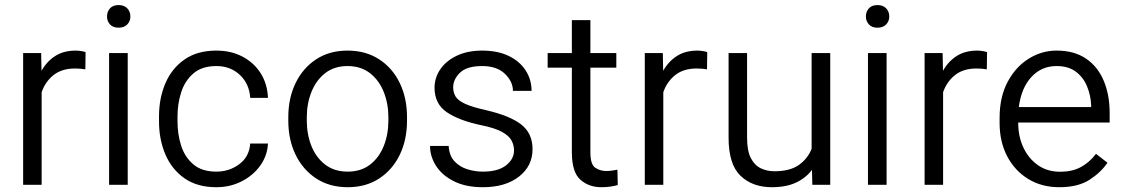

<svg xmlns="http://www.w3.org/2000/svg" viewBox="-20 -741 4508 770"><path d="M323.2 -531.7 322.3 -462.9Q302.2 -466.3 280.8 -466.3Q228 -466.3 194.8 -439.9Q161.6 -413.6 147 -371.1V0H72.8V-528.3H145L146.5 -457Q167.5 -494.6 201.4 -516.4Q235.4 -538.1 283.7 -538.1Q293.9 -538.1 306.2 -536.1Q318.4 -534.2 323.2 -531.7Z M409.2 -674.8Q409.2 -694.3 421.1 -707.5Q433.1 -720.7 455.6 -720.7Q478 -720.7 490.5 -707.5Q502.9 -694.3 502.9 -674.8Q502.9 -656.2 490.5 -643.1Q478 -629.9 455.6 -629.9Q433.1 -629.9 421.1 -643.1Q409.2 -656.2 409.2 -674.8ZM492.2 -528.3V0H417.5V-528.3Z M847.7 -52.7Q899.9 -52.7 939.9 -82.8Q980 -112.8 983.4 -165.5H1054.7Q1052.2 -116.7 1023.7 -76.9Q995.1 -37.1 949 -13.7Q902.8 9.8 847.7 9.8Q771 9.8 720 -25.9Q668.9 -61.5 643.3 -121.6Q617.7 -181.6 617.7 -253.9V-274.4Q617.7 -347.2 643.3 -407Q668.9 -466.8 720 -502.4Q771 -538.1 847.7 -538.1Q906.7 -538.1 952.6 -513.9Q998.5 -489.7 1025.4 -447.3Q1052.2 -404.8 1054.7 -348.6H983.4Q980 -404.8 942.1 -440.4Q904.3 -476.1 847.7 -476.1Q790 -476.1 755.9 -446.8Q721.7 -417.5 706.8 -371.3Q691.9 -325.2 691.9 -274.4V-253.9Q691.9 -202.6 706.5 -156.7Q721.2 -110.8 755.4 -81.8Q789.6 -52.7 847.7 -52.7Z M1136.2 -257.3V-271Q1136.2 -347.7 1165.5 -408Q1194.8 -468.3 1248 -503.2Q1301.3 -538.1 1373.5 -538.1Q1446.8 -538.1 1500.5 -503.2Q1554.2 -468.3 1583.3 -408Q1612.3 -347.7 1612.3 -271V-257.3Q1612.3 -180.7 1583.3 -120.4Q1554.2 -60.1 1500.7 -25.1Q1447.3 9.8 1374.5 9.8Q1301.8 9.8 1248.3 -25.1Q1194.8 -60.1 1165.5 -120.4Q1136.2 -180.7 1136.2 -257.3ZM1210.4 -271V-257.3Q1210.4 -202.1 1229 -155.5Q1247.6 -108.9 1284.2 -80.8Q1320.8 -52.7 1374.5 -52.7Q1427.7 -52.7 1464.1 -80.8Q1500.5 -108.9 1519 -155.5Q1537.6 -202.1 1537.6 -257.3V-271Q1537.6 -325.2 1519 -372.1Q1500.5 -418.9 1463.9 -447.5Q1427.2 -476.1 1373.5 -476.1Q1320.3 -476.1 1283.9 -447.5Q1247.6 -418.9 1229 -372.1Q1210.4 -325.2 1210.4 -271Z M2041.5 -137.7Q2041.5 -158.2 2031.7 -177Q2022 -195.8 1993.9 -211.7Q1965.8 -227.5 1910.2 -238.8Q1821.8 -257.3 1772.2 -290.8Q1722.7 -324.2 1722.7 -389.2Q1722.7 -429.7 1746.1 -463.6Q1769.5 -497.6 1812.5 -517.8Q1855.5 -538.1 1913.6 -538.1Q1976.1 -538.1 2020.3 -516.6Q2064.5 -495.1 2088.1 -458.5Q2111.8 -421.9 2111.8 -376.5H2037.1Q2037.1 -413.6 2005.1 -444.8Q1973.1 -476.1 1913.6 -476.1Q1851.6 -476.1 1824.5 -449.2Q1797.4 -422.4 1797.4 -391.1Q1797.4 -369.6 1807.4 -353.5Q1817.4 -337.4 1845.7 -324.5Q1874 -311.5 1928.7 -299.3Q2025.4 -276.9 2070.6 -241.5Q2115.7 -206.1 2115.7 -142.6Q2115.7 -75.2 2061.3 -32.7Q2006.8 9.8 1916.5 9.8Q1848.1 9.8 1800.8 -13.9Q1753.4 -37.6 1729 -75.4Q1704.6 -113.3 1704.6 -155.8H1779.3Q1781.7 -116.2 1803 -93.8Q1824.2 -71.3 1855 -62Q1885.7 -52.7 1916.5 -52.7Q1977.5 -52.7 2009.5 -77.9Q2041.5 -103 2041.5 -137.7Z M2451.7 -528.3V-469.7H2347.7V-129.9Q2347.7 -82 2366.9 -68.6Q2386.2 -55.2 2411.1 -55.2Q2423.8 -55.2 2436 -57.1Q2448.2 -59.1 2456.1 -60.5L2457.5 1Q2446.8 4.4 2429.4 7.1Q2412.1 9.8 2391.6 9.8Q2341.3 9.8 2307.4 -20.5Q2273.4 -50.8 2273.4 -130.4V-469.7H2176.3V-528.3H2273.4V-660.2H2347.7V-528.3Z M2816.4 -531.7 2815.4 -462.9Q2795.4 -466.3 2773.9 -466.3Q2721.2 -466.3 2688 -439.9Q2654.8 -413.6 2640.1 -371.1V0H2565.9V-528.3H2638.2L2639.6 -457Q2660.6 -494.6 2694.6 -516.4Q2728.5 -538.1 2776.9 -538.1Q2787.1 -538.1 2799.3 -536.1Q2811.5 -534.2 2816.4 -531.7Z M3237.8 0 3236.3 -59.6Q3211.4 -26.9 3171.9 -8.5Q3132.3 9.8 3075.2 9.8Q2997.6 9.8 2949.7 -36.1Q2901.9 -82 2901.9 -189V-528.3H2976.1V-188Q2976.1 -136.2 2991.2 -106.9Q3006.3 -77.6 3031.5 -65.9Q3056.6 -54.2 3085.4 -54.2Q3147.9 -54.2 3183.6 -79.3Q3219.2 -104.5 3234.9 -144V-528.3H3309.6V0Z M3452.6 -674.8Q3452.6 -694.3 3464.6 -707.5Q3476.6 -720.7 3499 -720.7Q3521.5 -720.7 3533.9 -707.5Q3546.4 -694.3 3546.4 -674.8Q3546.4 -656.2 3533.9 -643.1Q3521.5 -629.9 3499 -629.9Q3476.6 -629.9 3464.6 -643.1Q3452.6 -656.2 3452.6 -674.8ZM3535.6 -528.3V0H3460.9V-528.3Z M3938.5 -531.7 3937.5 -462.9Q3917.5 -466.3 3896 -466.3Q3843.3 -466.3 3810.1 -439.9Q3776.9 -413.6 3762.2 -371.1V0H3688V-528.3H3760.3L3761.7 -457Q3782.7 -494.6 3816.7 -516.4Q3850.6 -538.1 3898.9 -538.1Q3909.2 -538.1 3921.4 -536.1Q3933.6 -534.2 3938.5 -531.7Z M4228.5 9.8Q4157.2 9.8 4103.3 -23.4Q4049.3 -56.6 4019 -114.7Q3988.8 -172.9 3988.8 -247.6V-268.1Q3988.8 -352.1 4021 -412.6Q4053.2 -473.1 4105.5 -505.6Q4157.7 -538.1 4217.3 -538.1Q4288.6 -538.1 4335.9 -505.6Q4383.3 -473.1 4406.7 -416.5Q4430.2 -359.9 4430.2 -287.6V-249.5H4063.5V-247.6Q4063.5 -193.8 4084.2 -149.4Q4105 -105 4142.6 -78.6Q4180.2 -52.2 4231.9 -52.2Q4279.3 -52.2 4314 -70.6Q4348.6 -88.9 4375.5 -124L4421.4 -88.4Q4395.5 -49.8 4349.4 -20Q4303.2 9.8 4228.5 9.8ZM4217.3 -476.1Q4156.7 -476.1 4116.2 -432.1Q4075.7 -388.2 4065.9 -311.5H4356V-318.4Q4354.5 -357.9 4339.8 -394Q4325.2 -430.2 4295.2 -453.1Q4265.1 -476.1 4217.3 -476.1Z"/></svg>

Font: Vazirmatn RD Light
Style: Regular
Weight: 300
Designer: Saber Rastikerdar
Foundry: Saber Rastikerdar
Version: Version 32.102